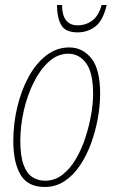

<svg xmlns="http://www.w3.org/2000/svg" viewBox="-20 -735 452 765"><path d="M158 10Q91 10 62 -38.5Q33 -87 33 -174Q33 -241 48.5 -307Q64 -373 93 -427Q122 -481 163.5 -513.5Q205 -546 256 -546Q309 -546 344 -502.5Q379 -459 379 -361Q379 -316 370 -265Q361 -214 343.5 -165.5Q326 -117 299.5 -77Q273 -37 237.5 -13.5Q202 10 158 10ZM160 -15Q198 -15 228.5 -38.5Q259 -62 282 -101Q305 -140 320 -186Q335 -232 343 -277.5Q351 -323 351 -360Q351 -446 323 -483.5Q295 -521 252 -521Q210 -521 175 -489.5Q140 -458 114.5 -407Q89 -356 75 -295Q61 -234 61 -174Q61 -113 74 -78Q87 -43 109.5 -29Q132 -15 160 -15ZM289 -606Q240 -606 223.5 -636Q207 -666 207 -715H227Q228 -634 290 -634Q321 -634 346.5 -652Q372 -670 385 -715H405Q391 -654 360.5 -630Q330 -606 289 -606Z"/></svg>

Font: Noto Serif ExtraCondensed Thin
Style: Italic
Weight: 100
Width: 2
Italic angle: -12°
Designer: Monotype Design Team
Foundry: Monotype Imaging Inc.
Version: Version 2.013